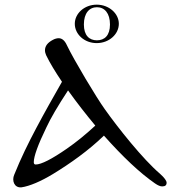

<svg xmlns="http://www.w3.org/2000/svg" viewBox="-20 -784 762 824"><path d="M396 -753C429 -753 452 -727 452 -679C452 -632 429 -611 396 -611C363 -611 340 -632 340 -679C340 -727 363 -753 396 -753ZM490 -682C490 -726 448 -764 395 -764C342 -764 301 -726 301 -682C301 -637 342 -599 395 -599C448 -599 490 -637 490 -682ZM676 16C689 16 695 11 695 0C695 -8 686 -21 667 -38C593 -101 486 -236 430 -315C394 -365 297 -527 267 -590C258 -610 246 -620 232 -620C225 -620 216 -618 207 -613C184 -601 173 -586 173 -568C173 -561 175 -554 178 -547C194 -514 217 -476 246 -433C209 -368 172 -303 136 -235C102 -171 69 -104 41 -34C30 -9 41 23 72 20C107 15 156 -6 207 -37C281 -82 360 -138 426 -202C507 -111 580 -42 645 3C658 12 668 16 676 16ZM389 -245C347 -206 306 -173 267 -146C202 -101 157 -78 133 -78C128 -78 125 -81 125 -88C125 -113 143 -163 179 -237C197 -276 228 -329 272 -396C310 -343 349 -293 389 -245Z"/></svg>

Font: GFS Ignacio
Style: Regular
Weight: 400
Designer: George D. Matthiopoulos
Foundry: George D. Matthiopoulos
Version: Version 1.000